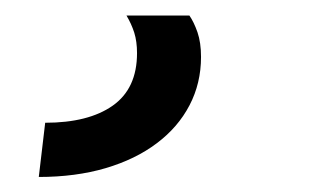

<svg xmlns="http://www.w3.org/2000/svg" viewBox="-20 -23 412 249"><path d="M225.6 -2.9Q231.4 5.4 236.1 18.8Q240.7 32.2 240.7 50.8Q240.7 85 225.8 113.5Q210.9 142.1 183.3 162.8Q155.8 183.6 116.9 195.1Q78.1 206.5 30.3 206.5L38.6 136.2Q94.7 136.2 126.2 114Q157.7 91.8 157.7 45.9Q157.7 30.8 154.1 19.3Q150.4 7.8 144 -2.9Z"/></svg>

Font: Proza Libre
Style: Medium Italic
Weight: 500
Designer: Jasper de Waard
Foundry: Jasper de Waard
Version: Version 1.000; ttfautohint (v1.4.1.8-43bc)